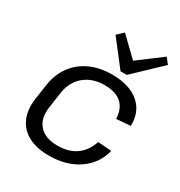

<svg xmlns="http://www.w3.org/2000/svg" viewBox="-183 -910 984 1047"><g transform="rotate(30 309.0 -386.5)"><path d="M276.1 7.9Q198.6 7.9 146.4 -19.5Q94.2 -46.9 71.2 -98.5Q48.3 -150.1 57.6 -221.4L71.8 -318.6Q82.1 -389.1 119.6 -440.6Q157 -492.2 217.4 -520.1Q277.7 -547.9 354.4 -547.9Q464.5 -547.9 525 -496.4Q585.4 -445 582 -355.8L493.9 -349Q491.2 -412.7 454.8 -445.1Q418.4 -477.5 346.7 -477.5Q296.5 -477.5 256.7 -458.1Q217 -438.8 192.2 -403.4Q167.3 -368 160.6 -319.2L146.4 -220.8Q136.1 -146.6 173.9 -104.6Q211.7 -62.5 289 -62.5Q359 -62.5 405.3 -95.3Q451.6 -128.1 472.1 -191L557.8 -184.2Q536.3 -95.9 460.9 -44Q385.4 7.9 276.1 7.9ZM591.5 -744.9 423.8 -585.7H384.9L261.5 -744.9L300.1 -780.9L433.8 -651.8H390.8L562.8 -780.9Z"/></g></svg>

Font: Pathway Extreme 8pt Thin
Style: Italic
Weight: 100
Italic angle: -8°
Designer: Eduardo Rodriguez Tunni
Foundry: Eduardo Rodriguez Tunni
Version: Version 1.000